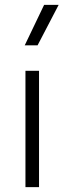

<svg xmlns="http://www.w3.org/2000/svg" viewBox="-20 -772 266 792"><path d="M85 0V-480H141V0ZM82 -585 162 -752H222L135 -585Z"/></svg>

Font: Geologica Thin Roman Thin
Style: Regular
Weight: 250
Version: Version 1.010;gftools[0.9.28]